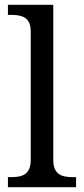

<svg xmlns="http://www.w3.org/2000/svg" viewBox="-20 -780 350 800"><path d="M13 0H297V-42H284C239 -42 202 -51 202 -114V-760H13V-718H26C70 -718 108 -709 108 -650V-114C108 -51 71 -42 26 -42H13Z"/></svg>

Font: Noto Serif Balinese
Style: Regular
Weight: 400
Designer: Monotype Design Team
Foundry: Monotype Imaging Inc.
Version: Version 2.005